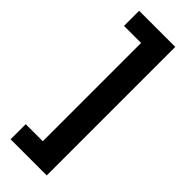

<svg xmlns="http://www.w3.org/2000/svg" viewBox="-265 -699 844 844"><g transform="rotate(45 157.5 -276.5)"><path d="M250.5 123.5H26V29.5H132V-581.5H26V-675.5H250.5Z"/></g></svg>

Font: Anek Gujarati SemiBold
Style: Regular
Weight: 600
Designer: Mrunmayee Ghaisas (Gujarati), Yesha Goshar (Latin)
Foundry: Ek Type
Version: Version 1.003